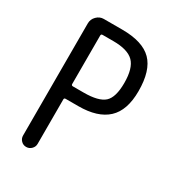

<svg xmlns="http://www.w3.org/2000/svg" viewBox="-176 -833 853 937"><g transform="rotate(30 250.0 -365.0)"><path d="M157.2 -651.4V-378.9Q157.2 -370.1 166 -370.1H226.6Q310.5 -370.1 342.8 -399.4Q375 -428.7 375 -509.8Q375 -592.8 341.3 -626.5Q307.6 -660.2 226.6 -660.2H166Q157.2 -660.2 157.2 -651.4ZM75.2 -41V-672.9Q75.2 -696.3 92.3 -713.4Q109.4 -730.5 131.8 -730.5H235.4Q351.6 -730.5 403.3 -678.2Q455.1 -626 455.1 -509.8Q455.1 -401.4 400.4 -350.6Q345.7 -299.8 237.3 -299.8H166Q157.2 -299.8 157.2 -292V-41Q157.2 -24.4 145 -12.2Q132.8 0 115.7 0Q98.6 0 86.9 -12.2Q75.2 -24.4 75.2 -41Z"/></g></svg>

Font: Rounded Mgen+ 2m regular
Style: Regular
Weight: 400
Designer: [Source Han Sans]
Ryoko NISHIZUKA  (kana & ideographs); Paul D. Hunt (Latin, Greek & Cyrillic); Wenlong ZHANG  (bopomofo
Version: Version 1.059.20150602